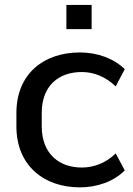

<svg xmlns="http://www.w3.org/2000/svg" viewBox="-20 -766 552 795"><path d="M311 9.8C380.9 9.8 450.7 -13.7 496.6 -60.5L459 -130.9C418.5 -90.3 367.2 -72.3 318.8 -72.3C223.1 -72.3 152.8 -130.9 152.8 -242.7V-297.9C152.8 -411.1 222.7 -467.8 318.8 -467.8C369.6 -467.8 418.9 -447.3 459 -408.2L496.6 -479.5C452.1 -523.4 384.8 -548.8 310.5 -548.8C162.1 -548.8 47.9 -461.4 47.9 -297.9V-242.7C47.9 -81.5 160.6 9.8 311 9.8ZM359.4 -645.5V-745.6H254.9V-645.5Z"/></svg>

Font: Winston
Style: Regular
Weight: 400
Designer: Vernon Adams, Kim Jin-seong, David Berlow, Cristiano Sobral
Foundry: The Winston Project Authors
Version: Version 3.004